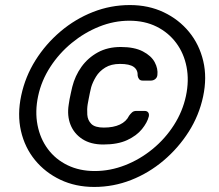

<svg xmlns="http://www.w3.org/2000/svg" viewBox="-20 -730 865 760"><path d="M353 10Q279 10 219 -18.5Q159 -47 118.5 -96.5Q78 -146 63 -211.5Q48 -277 64 -352Q80 -427 120.5 -491.5Q161 -556 219.5 -605.5Q278 -655 348 -682.5Q418 -710 494 -710Q568 -710 628 -681.5Q688 -653 728.5 -603.5Q769 -554 784.5 -488.5Q800 -423 784 -348Q768 -273 727 -208.5Q686 -144 627.5 -94.5Q569 -45 499 -17.5Q429 10 353 10ZM355 -53Q416 -53 475 -76Q534 -99 584 -140Q634 -181 668.5 -235Q703 -289 716 -350Q729 -411 718.5 -465Q708 -519 677.5 -560Q647 -601 600 -624.5Q553 -648 492 -648Q431 -648 372.5 -624.5Q314 -601 264 -560Q214 -519 179 -465Q144 -411 131 -350Q118 -289 128.5 -235Q139 -181 169.5 -140Q200 -99 247.5 -76Q295 -53 355 -53ZM389 -158Q339 -158 306 -179.5Q273 -201 259 -236.5Q245 -272 252 -316Q253 -325 255.5 -338Q258 -351 261 -364Q264 -377 266 -386Q277 -430 302.5 -465.5Q328 -501 367 -522.5Q406 -544 458 -544Q512 -544 545.5 -526.5Q579 -509 592.5 -483.5Q606 -458 603 -433Q602 -423 594.5 -417Q587 -411 577 -411H545Q535 -411 530.5 -417Q526 -423 525 -430Q526 -453 509.5 -465Q493 -477 455 -477Q420 -477 396.5 -462.5Q373 -448 360 -426.5Q347 -405 341 -385Q339 -376 336 -363.5Q333 -351 331 -338.5Q329 -326 327 -317Q324 -298 325.5 -276Q327 -254 341.5 -239.5Q356 -225 391 -225Q429 -225 454.5 -237Q480 -249 491 -272Q496 -279 502.5 -285Q509 -291 520 -291H552Q562 -291 566.5 -285Q571 -279 569 -269Q563 -245 542 -219Q521 -193 483.5 -175.5Q446 -158 389 -158Z"/></svg>

Font: Rubik
Style: Italic
Weight: 400
Italic angle: -12°
Designer: Hubert and Fischer
Foundry: Hubert and Fischer
Version: Version 2.300;gftools[0.9.30]